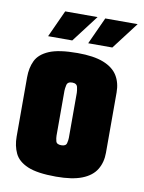

<svg xmlns="http://www.w3.org/2000/svg" viewBox="-75 -678 551 736"><g transform="rotate(10 200.5 -310.0)"><path d="M194 5Q121 5 83.5 -11Q46 -27 32.5 -55.5Q19 -84 19 -120V-351Q19 -388 32.5 -416Q46 -444 83.5 -460Q121 -476 194 -476Q257 -476 295 -461Q333 -446 350 -418.5Q367 -391 367 -353V-118Q367 -81 350 -53Q333 -25 295 -10Q257 5 194 5ZM193 -117Q211 -117 214 -129Q217 -141 217 -150V-325Q217 -333 214 -347Q211 -361 193 -361Q175 -361 172 -347Q169 -333 169 -325V-150Q169 -141 172 -129Q175 -117 193 -117ZM71 -520 119 -625H245L165 -520ZM227 -520 275 -625H401L321 -520Z"/></g></svg>

Font: Smooch Sans Thin Black
Style: Regular
Weight: 900
Version: Version 1.010